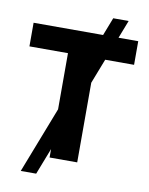

<svg xmlns="http://www.w3.org/2000/svg" viewBox="-99 -901 836 1075"><g transform="rotate(10 319.0 -364.0)"><path d="M456.2 -829.6H543.9L182.4 102.1H94.7ZM21.5 -727.5H616.4V-593.2H397.7V0H240.6V-593.2H21.5Z"/></g></svg>

Font: Intratopia Thin
Style: Regular
Weight: 100
Designer: Rasmus Andersson
Foundry: rsms
Version: Version 3.000;Glyphs 3.2.3 (3260)